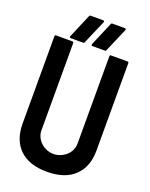

<svg xmlns="http://www.w3.org/2000/svg" viewBox="-170 -997 869 1113"><g transform="rotate(20 264.5 -440.5)"><path d="M482 -733Q490 -733 490 -725V-186Q490 -85 430.5 -28.5Q371 28 261 28Q151 28 92.5 -28.5Q34 -85 34 -186V-725Q34 -733 42 -733H142Q150 -733 150 -725V-186Q150 -165 159.5 -145.5Q169 -126 184.5 -112Q200 -98 220 -90Q240 -82 261 -82Q283 -82 303 -90Q323 -98 339 -112Q355 -126 364 -145.5Q373 -165 373 -186V-725Q373 -733 380 -733ZM183 -904Q185 -909 190 -909H268Q278 -909 274 -898L211 -752Q208 -747 204 -747H128Q117 -747 121 -758ZM317 -904Q319 -909 324 -909H402Q412 -909 408 -898L345 -752Q342 -747 338 -747H262Q251 -747 255 -758Z"/></g></svg>

Font: RonaldsonGothic
Style: Regular
Weight: 400
Designer: Mr. Robertson for MacKellar, Smiths & Jordan Co. Philadelphia
Foundry: CAT-Fonts Peter Wiegel
Version: Version 1.000